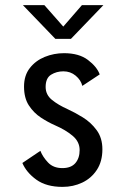

<svg xmlns="http://www.w3.org/2000/svg" viewBox="-20 -720 490 751"><path d="M224.5 11Q161.5 11 122.5 -17Q83.5 -45 67.5 -82.5L138 -130Q147 -106.5 167.8 -84.5Q188.5 -62.5 224 -62.5Q258 -62.5 274.8 -82Q291.5 -101.5 291.5 -133Q291.5 -165.5 264.5 -188.5Q237.5 -211.5 195 -230Q167.5 -242 139.8 -260.2Q112 -278.5 93 -307.5Q74 -336.5 74 -381.5Q74 -425 96.8 -454Q119.5 -483 155.2 -497.5Q191 -512 230.5 -512Q289 -512 324 -485.5Q359 -459 370 -429L302 -384Q296.5 -407 276 -424Q255.5 -441 228 -441Q201 -441 179.8 -427.8Q158.5 -414.5 158.5 -380Q158.5 -349.5 183 -329.5Q207.5 -309.5 244.5 -293Q272 -280.5 303.8 -261Q335.5 -241.5 358 -211Q380.5 -180.5 380.5 -136Q380.5 -88.5 358.8 -55.5Q337 -22.5 301.8 -5.8Q266.5 11 224.5 11ZM69.5 -700H153.5L227.5 -616L300.5 -700H384.5L257.5 -568H196.5Z"/></svg>

Font: Trispace Condensed
Style: Regular
Weight: 400
Width: 3
Designer: Tyler Finck
Foundry: Etcetera Type Company
Version: Version 1.210; ttfautohint (v1.8.3)